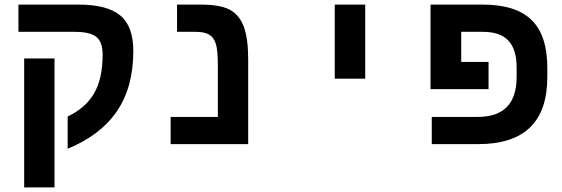

<svg xmlns="http://www.w3.org/2000/svg" viewBox="-20 -626 2440 834"><path d="M216.8 -372.1V188H85V-372.1ZM60.1 -606H321.8Q445.8 -606 502.4 -558.8Q559.1 -511.7 559.1 -404.8Q559.1 -246.6 487.3 -142.1Q415.5 -37.6 273.9 20V-120.1Q351.1 -156.2 388.4 -220Q425.8 -283.7 425.8 -389.2Q425.8 -443.8 398.4 -465.8Q371.1 -487.8 303.2 -487.8H60.1Z M1058.1 0H721.2V-118.2H926.3V-341.8Q926.3 -407.7 917.5 -435.8Q908.7 -463.9 888.2 -475.8Q867.7 -487.8 828.1 -487.8H749V-606H853Q937 -606 978.5 -583.5Q1020 -561 1039.1 -509.8Q1058.1 -458.5 1058.1 -367.2Z M1434.1 -606H1566.4V-284.2H1434.1Z M2224.1 -333Q2224.1 -411.1 2188.5 -449.5Q2152.8 -487.8 2076.2 -487.8H1983.4V-356.9H2102.1V-238.8H1850.1V-606H2077.1Q2220.7 -606 2289.1 -539.1Q2357.4 -472.2 2357.4 -331.1V-291Q2357.4 0 2058.1 0H1855.5V-118.2H2055.2Q2224.1 -118.2 2224.1 -292Z"/></svg>

Font: Cousine
Style: Bold
Weight: 700
Monospace: yes
Designer: Steve Matteson
Foundry: Ascender Corporation
Version: Version 1.20